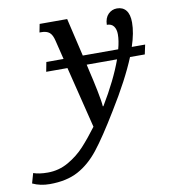

<svg xmlns="http://www.w3.org/2000/svg" viewBox="-236 -619 832 934"><g transform="rotate(-10 179.5 -152.5)"><path d="M499 -301H426Q383 -196 297 -57Q226 60 179 119.5Q132 179 75 209.5Q18 240 -65 240Q-112 240 -150 222L-136 173Q-108 183 -65 183Q-10 183 37 156Q84 129 118.5 91.5Q153 54 192 2L117 -301H12L21 -348H106L83 -442Q76 -472 62 -483.5Q48 -495 22 -495H13L21 -536H157L201 -348H376Q387 -389 387 -420Q387 -445 376 -460Q365 -475 342 -475Q343 -509 361 -527Q379 -545 404 -545Q433 -545 449 -525Q465 -505 465 -465Q465 -414 443 -348H509ZM362 -301H212L220 -265Q230 -224 241.5 -167.5Q253 -111 254 -88H257Q327 -204 362 -301Z"/></g></svg>

Font: Noto Serif Narrow
Style: Italic
Weight: 400
Width: 4
Italic angle: -12°
Designer: Monotype Design Team
Foundry: Monotype Imaging Inc.
Version: Version 1.001